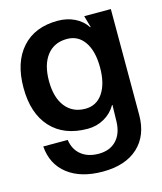

<svg xmlns="http://www.w3.org/2000/svg" viewBox="-114 -616 787 933"><g transform="rotate(-15 279.5 -149.5)"><path d="M288 233Q178 233 112 182Q46 131 39 40H162Q169 89 203 116.5Q237 144 291 144Q347 144 379.5 110Q412 76 414 16L416 -68H414Q392 -30 354 -8.5Q316 13 271 13Q152 13 86 -59Q20 -131 20 -260Q20 -388 84.5 -460Q149 -532 264 -532Q311 -532 349 -513.5Q387 -495 409 -461H412L395 -520H529V12Q529 116 465.5 174.5Q402 233 288 233ZM285 -84Q341 -84 373 -131Q405 -178 405 -260Q405 -342 373 -388.5Q341 -435 285 -435Q220 -435 184 -388.5Q148 -342 148 -260Q148 -177 184.5 -130.5Q221 -84 285 -84Z"/></g></svg>

Font: Non Bureau Medium
Style: Regular
Weight: 500
Designer: Jona Saucedo
Foundry: Non Foundry
Version: Version 1.000; ttfautohint (v1.8.4)